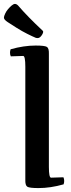

<svg xmlns="http://www.w3.org/2000/svg" viewBox="-38 -945 361 978"><path d="M54 -917Q103 -860 178 -790Q182 -787 182 -783Q182 -778 177.5 -770Q173 -762 167 -756.5Q161 -751 154 -751Q149 -751 145 -752Q128 -759 101 -772.5Q74 -786 47 -803Q20 -820 1 -832.5Q-18 -845 -18 -855Q-18 -862 -12 -875Q-6 -888 3 -898.5Q12 -909 21.5 -917Q31 -925 38 -925Q46 -925 54 -917ZM211 -670V-95Q211 -40 222 -40L285 -42Q289 -34 289 -23Q289 -15 286 -6Q219 13 158 13Q112 13 101 6Q90 -1 91 -30V-605Q91 -660 80 -660L17 -658Q13 -666 13 -677Q13 -685 16 -694Q83 -713 144 -713Q190 -713 201 -706Q212 -699 211 -670Z"/></svg>

Font: Federant
Style: Medium
Weight: 500
Designer: Cyreal (www.cyreal.org)
Foundry: Cyreal (www.cyreal.org)
Version: Version 1.010